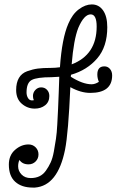

<svg xmlns="http://www.w3.org/2000/svg" viewBox="-20 -773 542 868"><path d="M119 32Q141 32 158 24Q175 16 187.5 -1.5Q200 -19 209 -38.5Q218 -58 223.5 -88.5Q229 -119 233 -145.5Q237 -172 239 -211.5Q241 -251 242.5 -280.5Q244 -310 245.5 -354Q247 -398 248 -426Q224 -424 213 -424Q147 -424 123.5 -411.5Q100 -399 100 -355Q100 -341 106.5 -330Q113 -319 125 -319Q130 -319 133 -320Q129 -328 129 -339Q129 -355 140 -366.5Q151 -378 166 -378Q182 -378 192.5 -367Q203 -356 203 -339Q203 -312 184 -297Q165 -282 137 -282Q104 -282 78.5 -304Q53 -326 53 -366Q53 -399 65.5 -420.5Q78 -442 103 -451Q128 -460 151 -463Q174 -466 209 -466Q230 -466 251 -469Q260 -600 289 -666Q307 -709 336.5 -731Q366 -753 395 -753Q427 -753 446 -726Q465 -699 465 -650Q465 -562 419.5 -509Q374 -456 301 -435Q301 -434 300.5 -431Q300 -428 300 -426Q354 -392 394 -392Q410 -392 427 -403Q420 -419 420 -436Q420 -473 452 -473Q467 -473 477 -461.5Q487 -450 487 -432Q487 -353 388 -353Q345 -353 298 -379Q289 -171 274 -96Q241 67 138 75Q133 75 128 75Q78 75 49 49Q20 23 20 -29Q20 -71 48 -95.5Q76 -120 109 -120Q128 -120 141 -107Q154 -94 154 -75Q154 -56 141 -43Q128 -30 109 -30Q81 -30 68 -50Q62 -38 62 -21Q62 0 77.5 16Q93 32 119 32ZM334 -647Q313 -594 304 -482Q417 -525 417 -653Q417 -708 390 -708Q360 -708 334 -647Z"/></svg>

Font: Bonbon
Style: Regular
Weight: 400
Designer: Ksenia Erulevich
Foundry: Cyreal (www.cyreal.org)
Version: Version 1.000